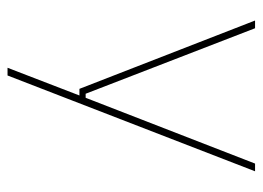

<svg xmlns="http://www.w3.org/2000/svg" viewBox="-114 -412 698 510"><g transform="rotate(90 235.0 -157.0)"><path d="M246.5 -35.5 238 -31 414.5 -485.5H435L180.5 172H160L236.5 -26.5L241.5 -19H216L34.5 -485.5H55L229 -35.5Z"/></g></svg>

Font: Anek Latin Thin
Style: Regular
Weight: 250
Designer: Yesha Goshar
Foundry: Ek Type
Version: Version 1.003